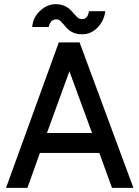

<svg xmlns="http://www.w3.org/2000/svg" viewBox="-20 -904 670 924"><path d="M375 -739Q418 -739 449 -771Q480 -802 487 -850H408Q403 -812 374 -812Q360 -812 350 -823Q345 -828 339 -834.5Q333 -841 327 -848Q296 -884 249 -884Q207 -884 173 -852Q156 -836 146.5 -817Q137 -798 135 -774H214Q223 -811 251 -811Q264 -811 274 -800Q279 -795 284.5 -788.5Q290 -782 296 -775Q325 -739 375 -739ZM206 -264 314 -561 423 -264ZM172 -168H458L519 0H622L363 -700H263L9 0H112Z"/></svg>

Font: Unageo
Style: Medium
Weight: 500
Designer: Richard Sepsi
Foundry: Richard Sepsi
Version: Version 2.000